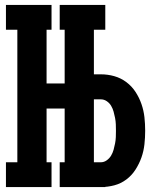

<svg xmlns="http://www.w3.org/2000/svg" viewBox="-20 -755 640 775"><path d="M221 -635V-735H405V-635ZM4 0V-100H50V-635H4V-735H188V-635H168V-418H300V-317H168V-100H188V0ZM221 0V-100H405V0ZM241 0V-735H359V-455H387Q415 -455 441.5 -447.5Q468 -440 490 -423.5Q512 -407 527 -384Q542 -361 551 -335Q560 -309 563 -282Q566 -255 566 -227Q566 -200 563 -172.5Q560 -145 551 -119.5Q542 -94 527 -70.5Q512 -47 490 -30.5Q468 -14 441.5 -7Q415 0 387 0ZM359 -100H387Q400 -100 411 -108Q422 -116 428.5 -127Q435 -138 438.5 -150.5Q442 -163 444.5 -176Q447 -189 447.5 -201.5Q448 -214 448 -227Q448 -240 447.5 -253Q447 -266 444.5 -279Q442 -292 438.5 -304.5Q435 -317 428.5 -328Q422 -339 411 -346.5Q400 -354 387 -354H359Z"/></svg>

Font: Iosevka Curly Slab Extended
Style: Bold
Weight: 700
Width: 7
Monospace: yes
Designer: Belleve Invis
Foundry: Belleve Invis
Version: Version 11.1.0; ttfautohint (v1.8.3)